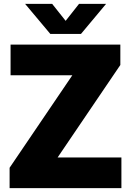

<svg xmlns="http://www.w3.org/2000/svg" viewBox="-20 -970 676 990"><path d="M277 -158H606V0H29.5V-105L353 -582H34.5V-740H600.5V-635ZM387.5 -950H527L397.5 -795H239.5L109.5 -950H249L318.5 -862.5Z"/></svg>

Font: Encode Sans ExtraBold
Style: Regular
Weight: 800
Designer: Multiple Designers
Foundry: Impallari Type
Version: Version 2.000